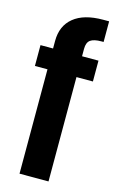

<svg xmlns="http://www.w3.org/2000/svg" viewBox="-121 -836 542 886"><g transform="rotate(15 150.0 -393.0)"><path d="M68 0H206.5V-498.5H285V-598H206.5V-633.5Q206.5 -664 223 -675.8Q239.5 -687.5 275.5 -687.5H285.5V-786H257Q165.5 -786 116.8 -746.2Q68 -706.5 68 -634V-598H8V-498.5H68Z"/></g></svg>

Font: Anybody ExtraCondensed
Style: Bold
Weight: 700
Width: 2
Version: Version 1.113;gftools[0.9.25]